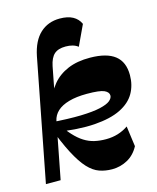

<svg xmlns="http://www.w3.org/2000/svg" viewBox="-118 -867 790 964"><g transform="rotate(-15 276.5 -385.5)"><path d="M111.3 -240.5 101.7 -293.3Q198.2 -286.3 262.4 -288Q326.5 -289.8 363.5 -298.4Q400.5 -307 416 -319.6Q431.5 -332.3 431.5 -346.3Q431.5 -363.8 408.8 -374.3Q386 -384.8 319 -384.8Q264 -384.8 225.3 -373.6Q186.5 -362.5 164.6 -342.3Q142.7 -322 136.5 -293L139.7 -387.2Q153.5 -439 184.9 -477Q216.2 -515 265.6 -535.9Q315 -556.7 381.7 -556Q467.7 -555.3 510.2 -521.9Q552.7 -488.5 552.7 -420Q552.7 -367.8 529.1 -326.4Q505.5 -285 453.6 -259.3Q401.7 -233.5 317.5 -227.5Q233.2 -221.5 111.3 -240.5ZM344.8 14Q309.5 14 278.9 3.2Q248.3 -7.5 219.8 -38Q191.3 -68.5 160.8 -126.9Q130.3 -185.2 95 -280.5L137.2 -282.8Q165 -240 190.5 -212.1Q216 -184.2 241.3 -168.4Q266.5 -152.5 294.1 -146.1Q321.8 -139.7 354 -139.7Q387.5 -139.7 416.5 -148.7Q445.5 -157.7 470 -174.7L484.5 -68.5Q462.7 -27.2 425.5 -6.6Q388.2 14 344.8 14ZM3.5 0 126 -632Q141.5 -709 182.8 -747.1Q224 -785.2 285 -785.2Q326.2 -785.2 352.6 -770.9Q379 -756.5 391.2 -729.3L341.5 -623.3Q329.5 -632.8 313.5 -637.4Q297.5 -642 277.5 -642Q238 -642 217.9 -623.6Q197.7 -605.3 189.2 -563.8L80 0Z"/></g></svg>

Font: Savate ExtraLight
Style: Italic
Weight: 200
Italic angle: -11°
Designer: Max Esnée
Foundry: Plomb Type
Version: Version 2.000